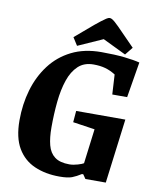

<svg xmlns="http://www.w3.org/2000/svg" viewBox="-92 -911 800 992"><g transform="rotate(10 307.5 -415.0)"><path d="M288 11Q215 11 157.5 -14Q100 -39 67.5 -94Q35 -149 35 -240Q35 -324 57 -399.5Q79 -475 123.5 -534Q168 -593 235 -626.5Q302 -660 391 -660Q462 -660 512 -654.5Q562 -649 593 -641L562 -454H484L478 -558Q451 -575 424 -582.5Q397 -590 362 -590Q313 -590 282 -561Q251 -532 234 -482Q217 -432 210.5 -367.5Q204 -303 204 -232Q204 -178 214 -139.5Q224 -101 251 -80.5Q278 -60 328 -60Q348 -60 371.5 -67Q395 -74 402 -79L425 -261L310 -278L315 -338H573L530 0H423L408 -22H401Q376 -6 354 2.5Q332 11 288 11ZM513 -669 391 -728 261 -670 235 -711 330 -792Q346 -805 360 -816Q374 -827 385 -834Q396 -841 402 -841Q408 -841 414 -838Q420 -835 429 -827.5Q438 -820 452 -806L546 -710Z"/></g></svg>

Font: Faustina Light ExtraBold
Style: Italic
Weight: 800
Italic angle: -8°
Version: Version 1.200